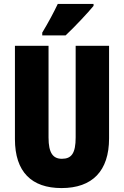

<svg xmlns="http://www.w3.org/2000/svg" viewBox="-20 -947 630 977"><path d="M456 -917V-927H274C253 -883 227 -834 195 -781V-767H314C364 -814 428 -883 456 -917ZM535 -243V-714H365V-248C365 -167 344 -139 295 -139C250 -139 227 -168 227 -247V-714H56V-239C56 -72 141 10 293 10C450 10 535 -77 535 -243Z"/></svg>

Font: Noto Sans Bengali ExtraCondensed Black
Style: Regular
Weight: 900
Width: 2
Designer: Joana Ranito - Universal Thirst; Jelle Bosma - Monotype Design Team
Foundry: Universal Thirst ehf.
Version: Version 3.000